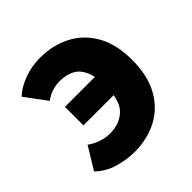

<svg xmlns="http://www.w3.org/2000/svg" viewBox="-161 -714 858 858"><g transform="rotate(-45 268.5 -284.5)"><path d="M214 14Q165 14 113.5 -1Q62 -16 24 -53L88 -158Q109 -142 137.5 -132Q166 -122 194 -122Q256 -122 293.5 -158.5Q331 -195 331 -285Q331 -345 315.5 -380.5Q300 -416 271 -431.5Q242 -447 201 -447Q174 -447 150.5 -439Q127 -431 107 -416L31 -518Q62 -547 110.5 -565Q159 -583 212 -583Q292 -583 356.5 -550Q421 -517 459 -451Q497 -385 497 -285Q497 -186 460 -119.5Q423 -53 359 -19.5Q295 14 214 14ZM136 -232V-349H428V-232Z"/></g></svg>

Font: Noto Sans SC Black
Style: Regular
Weight: 900
Designer: Ryoko NISHIZUKA  (kana, bopomofo & ideographs); Paul D. Hunt (Latin, Greek & Cyrillic); Sandoll Communications , Soo-you
Foundry: Adobe
Version: Version 2.004-H2;hotconv 1.0.118;makeotfexe 2.5.65603